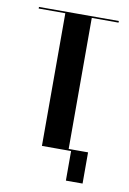

<svg xmlns="http://www.w3.org/2000/svg" viewBox="-73 -541 467 697"><g transform="rotate(10 160.5 -193.0)"><path d="M308.2 -495H13.8V-489H112V0H209.5V-489H308.2ZM195.5 0H219.5V109H281V-6H195.5Z"/></g></svg>

Font: Moniqa Black
Style: Regular
Weight: 900
Designer: Rajesh Rajput
Foundry: Rajesh Rajput
Version: Version 1.000